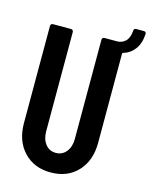

<svg xmlns="http://www.w3.org/2000/svg" viewBox="-118 -860 744 945"><g transform="rotate(15 254.0 -387.5)"><path d="M496.1 -783.2Q507.8 -783.2 507.8 -771Q504.9 -722.7 482.7 -692.9Q460.4 -663.1 424.8 -652.8Q420.9 -651.4 420.9 -647.9V-193.8Q420.9 -102.5 369.1 -47.4Q317.4 7.8 231.9 7.8Q147 7.8 95 -47.4Q43 -102.5 43 -193.8V-688Q43 -693.4 46.4 -696.8Q49.8 -700.2 55.2 -700.2H147Q152.3 -700.2 155.8 -696.8Q159.2 -693.4 159.2 -688V-182.1Q159.2 -142.1 179.2 -116.9Q199.2 -91.8 231.9 -91.8Q264.6 -91.8 284.9 -116.9Q305.2 -142.1 305.2 -182.1V-688Q305.2 -693.4 308.6 -696.8Q312 -700.2 316.9 -700.2H381.8Q406.2 -700.2 424.1 -717Q441.9 -733.9 444.8 -771Q444.8 -783.2 457 -783.2Z"/></g></svg>

Font: Barlow Condensed SemiBold
Style: Regular
Weight: 600
Width: 3
Designer: Jeremy Tribby
Foundry: Tribby Type
Version: Version 1.422;hotconv 1.0.109;makeotfexe 2.5.65596